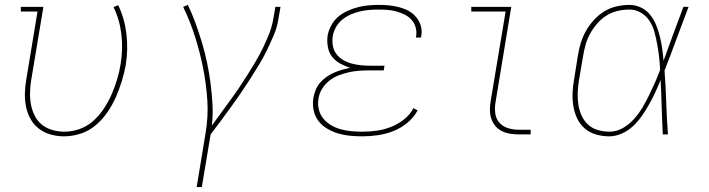

<svg xmlns="http://www.w3.org/2000/svg" viewBox="-20 -548 2890 783"><path d="M241 8Q213 8 186.5 0.5Q160 -7 139 -23Q118 -39 105 -62Q92 -85 86.5 -111.5Q81 -138 81.5 -166.5Q82 -195 87 -223L133 -501H65V-520H157L107 -220Q103 -195 102.5 -169.5Q102 -144 106.5 -120.5Q111 -97 122 -75.5Q133 -54 151 -39.5Q169 -25 193 -18Q217 -11 243 -11Q274 -11 305 -22Q336 -33 361 -55.5Q386 -78 404.5 -106.5Q423 -135 436 -165Q449 -195 458 -225.5Q467 -256 472 -287Q482 -348 475 -408Q468 -468 443 -519L462 -527Q488 -473 495.5 -410.5Q503 -348 493 -284Q487 -251 477 -218Q467 -185 453 -153Q439 -121 418.5 -91Q398 -61 370.5 -37.5Q343 -14 309 -3Q275 8 241 8Z M782 215 818 -3Q830 -72 825.5 -139.5Q821 -207 808 -272Q795 -337 775 -399.5Q755 -462 727 -520L746 -528Q764 -491 778 -452Q792 -413 804 -373Q816 -333 824.5 -292Q833 -251 838.5 -209Q844 -167 846.5 -123.5Q849 -80 844 -36Q863 -62 881.5 -87.5Q900 -113 919 -139Q938 -165 955.5 -191Q973 -217 990 -244Q1007 -271 1023 -298Q1039 -325 1052.5 -353Q1066 -381 1077.5 -410Q1089 -439 1094 -468L1103 -520H1124L1115 -468Q1110 -436 1096.5 -404.5Q1083 -373 1068.5 -343Q1054 -313 1036 -283.5Q1018 -254 999.5 -225Q981 -196 961.5 -167.5Q942 -139 921.5 -111Q901 -83 880.5 -55Q860 -27 839 0L803 215Z M1457 8Q1431 8 1406 5.5Q1381 3 1358 -4Q1335 -11 1314 -23.5Q1293 -36 1278.5 -55Q1264 -74 1259 -98.5Q1254 -123 1258 -149Q1261 -165 1267.5 -181.5Q1274 -198 1286 -211.5Q1298 -225 1312.5 -235Q1327 -245 1343 -252Q1359 -259 1375 -263.5Q1391 -268 1408 -272Q1387 -278 1367 -289Q1347 -300 1334 -317Q1321 -334 1317 -357Q1313 -380 1316 -403Q1320 -424 1331 -444.5Q1342 -465 1359 -479.5Q1376 -494 1397 -503.5Q1418 -513 1439 -518.5Q1460 -524 1481.5 -526Q1503 -528 1524 -528Q1546 -528 1567 -526Q1588 -524 1608.5 -518.5Q1629 -513 1646.5 -503.5Q1664 -494 1677 -478.5Q1690 -463 1696 -443Q1702 -423 1698 -401L1697 -395H1676L1677 -400Q1680 -419 1675 -436.5Q1670 -454 1658.5 -467Q1647 -480 1631 -488Q1615 -496 1597.5 -501Q1580 -506 1561.5 -507.5Q1543 -509 1524 -509Q1506 -509 1486.5 -507.5Q1467 -506 1448 -501.5Q1429 -497 1410.5 -489Q1392 -481 1376 -468Q1360 -455 1350 -437Q1340 -419 1337 -400Q1334 -380 1337.5 -361Q1341 -342 1352 -327.5Q1363 -313 1379 -303.5Q1395 -294 1413.5 -289Q1432 -284 1451 -282Q1470 -280 1490 -280H1548L1545 -261H1487Q1466 -261 1445 -259.5Q1424 -258 1403.5 -253.5Q1383 -249 1362 -241Q1341 -233 1323.5 -219.5Q1306 -206 1294 -186.5Q1282 -167 1279 -146Q1275 -124 1280 -102.5Q1285 -81 1298.5 -64.5Q1312 -48 1330 -37.5Q1348 -27 1369 -21Q1390 -15 1412.5 -13Q1435 -11 1458 -11Q1487 -11 1516 -15Q1545 -19 1573.5 -30Q1602 -41 1627 -60.5Q1652 -80 1666 -107L1683 -98Q1668 -69 1641 -47Q1614 -25 1583 -13Q1552 -1 1520 3.5Q1488 8 1457 8Z M2094 0Q2076 0 2058.5 -3Q2041 -6 2025.5 -14Q2010 -22 1999.5 -35Q1989 -48 1983.5 -64.5Q1978 -81 1978 -99Q1978 -117 1981 -136L2042 -501H1902V-520H2065L2001 -132Q1997 -110 1999.5 -87.5Q2002 -65 2015.5 -49Q2029 -33 2050 -26Q2071 -19 2094 -19H2144V0Z M2465 8Q2437 8 2411 0.5Q2385 -7 2365.5 -23.5Q2346 -40 2334.5 -63.5Q2323 -87 2318.5 -113.5Q2314 -140 2315 -168Q2316 -196 2321 -223L2337 -323Q2341 -349 2349 -374.5Q2357 -400 2370.5 -423.5Q2384 -447 2403 -467.5Q2422 -488 2445 -502Q2468 -516 2494.5 -522Q2521 -528 2546 -528Q2572 -528 2594.5 -517Q2617 -506 2632 -487Q2647 -468 2656 -445.5Q2665 -423 2671 -399Q2677 -375 2680.5 -350Q2684 -325 2686 -300Q2706 -355 2726 -410Q2746 -465 2767 -520H2788Q2763 -455 2739 -389.5Q2715 -324 2690 -260Q2695 -195 2697 -130Q2699 -65 2704 0H2683Q2680 -55 2678.5 -110.5Q2677 -166 2674 -222Q2664 -197 2652.5 -172Q2641 -147 2627.5 -123Q2614 -99 2598.5 -76.5Q2583 -54 2562.5 -34.5Q2542 -15 2516 -3.5Q2490 8 2465 8ZM2466 -11Q2493 -11 2518.5 -25Q2544 -39 2564 -61Q2584 -83 2599 -108Q2614 -133 2626.5 -158.5Q2639 -184 2650.5 -210Q2662 -236 2672 -263Q2671 -289 2668 -314.5Q2665 -340 2660.5 -365.5Q2656 -391 2649.5 -415.5Q2643 -440 2630 -461Q2617 -482 2595 -495.5Q2573 -509 2547 -509Q2523 -509 2499 -503.5Q2475 -498 2454 -485Q2433 -472 2416 -452.5Q2399 -433 2387 -411.5Q2375 -390 2368.5 -367Q2362 -344 2358 -320L2341 -220Q2337 -196 2336 -171Q2335 -146 2338.5 -122.5Q2342 -99 2351.5 -77.5Q2361 -56 2377.5 -40.5Q2394 -25 2417.5 -18Q2441 -11 2466 -11Z"/></svg>

Font: Iosevka Etoile Thin
Style: Italic
Weight: 100
Italic angle: -9°
Designer: Belleve Invis
Foundry: Belleve Invis
Version: Version 22.1.2; ttfautohint (v1.8.4)